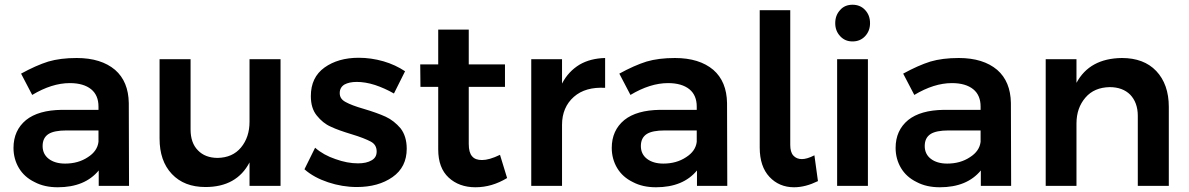

<svg xmlns="http://www.w3.org/2000/svg" viewBox="-20 -785 5022 811"><path d="M397 0H525L524 -350C523 -410 504 -457 466 -490C427 -523 373 -540 304 -540C258 -540 218 -535 184 -525C149 -514 111 -497 69 -474L116 -384C171 -417 224 -434 275 -434C314 -434 344 -425 365 -408C386 -391 396 -366 396 -335V-321H240C175 -320 125 -306 90 -278C55 -249 37 -210 37 -160C37 -129 45 -100 60 -75C75 -50 97 -30 126 -16C154 -1 187 6 224 6C262 6 296 0 325 -12C354 -24 378 -42 397 -65ZM351 -121C324 -103 292 -94 255 -94C226 -94 203 -101 186 -114C169 -127 160 -145 160 -168C160 -191 168 -208 185 -219C201 -229 226 -234 261 -234H396V-186C393 -160 378 -138 351 -121Z M1165 -535H1034V-271C1034 -227 1022 -191 998 -162C974 -133 941 -119 900 -118C864 -118 836 -129 816 -150C795 -171 785 -201 785 -238V-535H654V-200C654 -137 671 -87 706 -50C741 -13 788 5 848 5C936 5 998 -30 1034 -99V0H1165Z M1564 -426C1591 -417 1618 -405 1644 -390L1691 -484C1664 -502 1634 -516 1600 -526C1565 -536 1530 -541 1495 -541C1437 -541 1389 -527 1351 -500C1312 -472 1293 -432 1293 -379C1293 -345 1301 -318 1318 -297C1335 -276 1354 -260 1377 -250C1400 -239 1429 -229 1465 -218C1502 -207 1529 -196 1546 -187C1563 -178 1571 -164 1571 -145C1571 -128 1564 -116 1550 -108C1535 -99 1516 -95 1492 -95C1462 -95 1430 -101 1397 -113C1364 -124 1335 -140 1311 -161L1266 -70C1293 -46 1327 -28 1366 -15C1405 -2 1446 5 1487 5C1548 5 1598 -9 1638 -37C1678 -65 1698 -105 1698 -157C1698 -192 1689 -221 1672 -243C1654 -264 1633 -281 1609 -292C1585 -303 1554 -314 1517 -325C1482 -335 1456 -345 1440 -354C1423 -363 1415 -375 1415 -392C1415 -408 1422 -420 1435 -428C1448 -435 1465 -439 1487 -439C1510 -439 1536 -435 1564 -426Z M2122 -33 2092 -131C2061 -116 2036 -109 2016 -109C1997 -109 1983 -114 1974 -125C1965 -135 1960 -152 1960 -177V-418H2113V-513H1960V-660H1831V-513H1755L1756 -418H1831V-154C1831 -101 1846 -62 1875 -35C1904 -8 1942 6 1988 6C2035 6 2079 -7 2122 -33Z M2428 -512C2397 -493 2372 -467 2354 -432V-535H2224V0H2354V-258C2354 -307 2371 -347 2404 -376C2437 -405 2481 -417 2536 -414V-540C2495 -539 2459 -530 2428 -512Z M2924 0H3052L3051 -350C3050 -410 3031 -457 2993 -490C2954 -523 2900 -540 2831 -540C2785 -540 2745 -535 2711 -525C2676 -514 2638 -497 2596 -474L2643 -384C2698 -417 2751 -434 2802 -434C2841 -434 2871 -425 2892 -408C2913 -391 2923 -366 2923 -335V-321H2767C2702 -320 2652 -306 2617 -278C2582 -249 2564 -210 2564 -160C2564 -129 2572 -100 2587 -75C2602 -50 2624 -30 2653 -16C2681 -1 2714 6 2751 6C2789 6 2823 0 2852 -12C2881 -24 2905 -42 2924 -65ZM2878 -121C2851 -103 2819 -94 2782 -94C2753 -94 2730 -101 2713 -114C2696 -127 2687 -145 2687 -168C2687 -191 2695 -208 2712 -219C2728 -229 2753 -234 2788 -234H2923V-186C2920 -160 2905 -138 2878 -121Z M3331 -128C3322 -138 3318 -153 3318 -173V-742H3189V-162C3189 -108 3203 -67 3230 -38C3257 -9 3292 6 3334 6C3367 6 3400 -3 3435 -20L3420 -129C3399 -118 3381 -113 3367 -113C3352 -113 3340 -118 3331 -128Z M3516 -535V0H3646V-535ZM3634 -743C3620 -758 3602 -765 3581 -765C3560 -765 3542 -758 3529 -743C3515 -728 3508 -710 3508 -687C3508 -665 3515 -647 3529 -632C3543 -617 3560 -610 3581 -610C3602 -610 3620 -617 3634 -632C3648 -647 3655 -665 3655 -687C3655 -710 3648 -728 3634 -743Z M4123 0H4251L4250 -350C4249 -410 4230 -457 4192 -490C4153 -523 4099 -540 4030 -540C3984 -540 3944 -535 3910 -525C3875 -514 3837 -497 3795 -474L3842 -384C3897 -417 3950 -434 4001 -434C4040 -434 4070 -425 4091 -408C4112 -391 4122 -366 4122 -335V-321H3966C3901 -320 3851 -306 3816 -278C3781 -249 3763 -210 3763 -160C3763 -129 3771 -100 3786 -75C3801 -50 3823 -30 3852 -16C3880 -1 3913 6 3950 6C3988 6 4022 0 4051 -12C4080 -24 4104 -42 4123 -65ZM4077 -121C4050 -103 4018 -94 3981 -94C3952 -94 3929 -101 3912 -114C3895 -127 3886 -145 3886 -168C3886 -191 3894 -208 3911 -219C3927 -229 3952 -234 3987 -234H4122V-186C4119 -160 4104 -138 4077 -121Z M4864 -485C4829 -522 4780 -540 4719 -540C4628 -539 4564 -504 4527 -435V-535H4397V0H4527V-263C4527 -308 4540 -344 4565 -373C4590 -402 4624 -416 4667 -417C4704 -417 4733 -406 4754 -385C4775 -363 4786 -333 4786 -296V0H4917V-334C4917 -397 4899 -448 4864 -485Z"/></svg>

Font: Argentum Sans Medium
Style: Regular
Weight: 500
Designer: Julieta Ulanovsky
Foundry: Julieta Ulanovsky
Version: Version 5.001;January 29, 2019;FontCreator 11.5.0.2425 64-bi